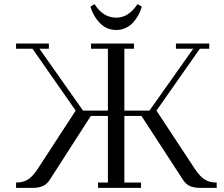

<svg xmlns="http://www.w3.org/2000/svg" viewBox="-20 -914 1092 934"><path d="M58.1 0V-25.9Q90.8 -25.9 114 -39.6Q137.2 -53.2 163.1 -91.8L348.1 -376L138.2 -676.8H58.1V-702.1H217.8V-676.8H171.9L383.8 -376H504.9V-676.8H422.9V-702.1H631.8V-676.8H585V-376H707L919.9 -676.8H835.9V-702.1H998V-676.8H952.1L741.2 -376L928.2 -91.8Q954.1 -53.2 977.8 -39.6Q1001.5 -25.9 1034.2 -25.9V0H954.1Q925.3 0 904.8 -8.5Q884.3 -17.1 869.1 -41L668 -350.1H585V-25.9H666V0H457V-25.9H504.9V-350.1H421.9L223.1 -41Q208 -17.1 187.5 -8.5Q167 0 138.2 0ZM419.9 -881.8 439.9 -894Q481 -828.1 545.9 -828.1Q606 -828.1 648.9 -894L669.9 -881.8Q664.1 -861.3 654.1 -842.3Q644 -823.2 629.2 -806.2Q614.3 -789.1 592.5 -778.6Q570.8 -768.1 545.9 -768.1Q498 -768.1 465.3 -802.5Q432.6 -836.9 419.9 -881.8Z"/></svg>

Font: Dehuti
Style: Book
Weight: 400
Version: Version 1.2